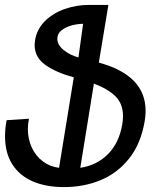

<svg xmlns="http://www.w3.org/2000/svg" viewBox="-28 -745 648 782"><path d="M565 -293.5Q565 -438.5 374.5 -490L413.5 -725H334Q284.5 -725 237 -708.8Q189.5 -692.5 156.2 -660.2Q123 -628 115 -582.5Q113 -568.5 113 -562.5Q113 -511.5 156.8 -480.5Q200.5 -449.5 272.5 -430L212.5 -61.5Q175.5 -66 146.5 -87.8Q117.5 -109.5 101.5 -144Q85.5 -178.5 85.5 -219.5Q85.5 -240 90 -261.5L-1 -255.5Q-7.5 -222.5 -7.5 -190Q-7.5 -122.5 22 -76Q51.5 -29.5 105.5 -6.2Q159.5 17 232.5 17Q313 17 381.2 -11Q449.5 -39 497.2 -98.5Q545 -158 561 -249.5Q565 -270 565 -293.5ZM310.5 -648 291.5 -511Q257 -520.5 231.2 -541.2Q205.5 -562 205.5 -587.5Q205.5 -608 223 -621.8Q240.5 -635.5 265 -641.8Q289.5 -648 310.5 -648ZM473 -272Q473 -256.5 470 -238.5Q457 -162.5 411.5 -117Q366 -71.5 299 -61.5L354.5 -404.5Q412.5 -382.5 442.8 -352.2Q473 -322 473 -272Z"/></svg>

Font: JuliaMono Italic
Style: Regular
Weight: 400
Italic angle: -9°
Monospace: yes
Designer: cormullion
Foundry: corm
Version: Version 0.049; ttfautohint (v1.8.4)